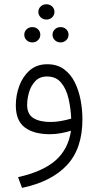

<svg xmlns="http://www.w3.org/2000/svg" viewBox="-20 -640 470 919"><path d="M163.6 -583Q163.6 -598.6 174.8 -609.1Q186 -619.6 202.1 -619.6Q218.8 -619.6 229.7 -609.1Q240.7 -598.6 240.7 -583Q240.7 -567.9 229.7 -557.1Q218.8 -546.4 202.1 -546.4Q186 -546.4 174.8 -557.1Q163.6 -567.9 163.6 -583ZM231.4 -473.6Q231.4 -488.8 242.4 -499.5Q253.4 -510.3 270 -510.3Q286.1 -510.3 297.1 -499.8Q308.1 -489.3 308.1 -473.6Q308.1 -458.5 297.1 -447.8Q286.1 -437 270 -437Q253.4 -437 242.4 -447.8Q231.4 -458.5 231.4 -473.6ZM96.2 -473.6Q96.2 -488.8 107.2 -499.5Q118.2 -510.3 134.8 -510.3Q150.9 -510.3 161.9 -499.8Q172.9 -489.3 172.9 -473.6Q172.9 -458.5 161.9 -447.8Q150.9 -437 134.8 -437Q118.2 -437 107.2 -447.8Q96.2 -458.5 96.2 -473.6ZM374.5 -68.8Q374.5 71.8 300 150.9Q225.6 230 85.4 259.3L66.4 208Q185.1 181.2 245.8 127.9Q306.6 74.7 319.8 -14.2Q297.4 -7.3 271 -2.4Q244.6 2.4 219.2 2.4Q141.1 2.4 98.4 -30.3Q55.7 -63 55.7 -135.3Q55.7 -183.6 72.3 -228.8Q88.9 -273.9 122.3 -303.2Q155.8 -332.5 206.1 -332.5Q253.9 -332.5 286.4 -308.6Q318.8 -284.7 338.1 -245.6Q357.4 -206.5 366 -160.2Q374.5 -113.8 374.5 -68.8ZM221.7 -56.2Q246.6 -56.2 272 -60.8Q297.4 -65.4 320.8 -72.3Q318.8 -121.6 308.1 -168Q297.4 -214.4 272.7 -244.1Q248 -273.9 205.1 -273.9Q169.9 -273.9 148.9 -251.7Q127.9 -229.5 118.9 -198Q109.9 -166.5 109.9 -138.2Q109.9 -93.3 139.9 -74.7Q169.9 -56.2 221.7 -56.2Z"/></svg>

Font: Vazirmatn RD ExtraLight
Style: Regular
Weight: 200
Designer: Saber Rastikerdar
Foundry: Saber Rastikerdar
Version: Version 32.102